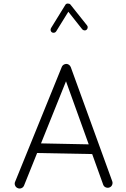

<svg xmlns="http://www.w3.org/2000/svg" viewBox="-20 -1030 712 1081"><path d="M79.1 28.8Q68.8 24.4 64.7 13.7Q60.5 2.9 65.4 -7.3L328.1 -653.8Q333 -664.6 344.5 -668.5Q356 -672.4 366.2 -666.5Q375 -661.1 378.4 -652.3L611.8 -9.8Q615.7 0.5 611.3 11Q606.9 21.5 596.2 25.4Q585.9 29.3 575.4 24.9Q564.9 20.5 561 9.8L499 -162.6L189 -168.5L115.2 15.1Q110.8 25.4 100.1 29.5Q89.4 33.7 79.1 28.8ZM351.6 -572.3 210.9 -222.7 479.5 -217.3ZM272.5 -847.7Q266.6 -851.6 265.1 -858.4Q263.7 -865.2 267.1 -871.6L348.1 -1002.9Q352.5 -1010.3 362.3 -1010Q372.1 -1009.8 376.5 -1004.4L470.2 -886.7Q474.6 -881.8 473.6 -874.3Q472.7 -866.7 467.3 -862.3Q462.4 -857.9 454.8 -858.9Q447.3 -859.9 442.9 -865.2L364.7 -963.9L296.4 -853.5Q293 -847.7 285.9 -845.9Q278.8 -844.2 272.5 -847.7Z"/></svg>

Font: Mikhak-FD Light
Style: Regular
Weight: 300
Designer: Amin Abedi
Version: Version 3.2